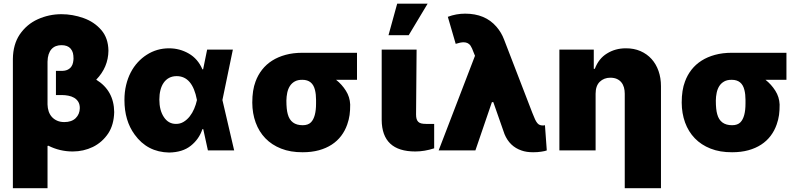

<svg xmlns="http://www.w3.org/2000/svg" viewBox="-20 -814 4341 1039"><path d="M237.2 204.5H49.7V-495.7Q50.8 -573.2 86.3 -626.8Q124.6 -682.9 184.7 -709.9Q245.4 -737.2 312.5 -737.2Q372.9 -737.2 431.8 -716.3Q490.1 -695.7 528.1 -651.6Q565.7 -608.3 566.8 -539.8Q565.7 -449.9 500.7 -382.8Q596.6 -323.9 598 -207.4Q596.2 -138.8 566.1 -92.7Q533.7 -44 482.6 -18.8Q431.8 5.7 373.6 5.7Q303.6 5.7 241.5 -25.6L237.2 -24.1ZM328.1 -153.4Q367.5 -153.4 389.6 -174.7Q411.2 -196 411.9 -228.7Q411.9 -249.6 403.4 -263.3Q394.9 -277 381 -285Q367.2 -293 349.6 -296.3Q332 -299.7 313.9 -299.7H282.7V-430.4H309.7Q332.4 -430 345.7 -436.6Q359 -443.2 365.9 -453.3Q372.9 -463.4 375.2 -475.1Q377.5 -486.9 377.8 -496.4Q377.8 -514.6 374.6 -527.2Q371.4 -539.8 362.2 -550.8Q346.2 -569.6 312.5 -569.6Q295.8 -569.6 282.1 -564.3Q268.5 -558.9 258.5 -547.8Q248.6 -536.6 243.1 -519.7Q237.6 -502.8 237.2 -480.1V-248.6Q237.6 -228.7 243.4 -211.3Q249.3 -193.9 260.8 -181.1Q272.4 -168.3 289.2 -160.9Q306.1 -153.4 328.1 -153.4Z M894.9 11.4Q777 9.2 708.5 -85.9Q653.4 -161.2 653.4 -272.7Q653.4 -316.4 662.5 -353.9Q671.5 -391.3 687.5 -422.1Q703.5 -452.8 725.5 -476.7Q747.5 -500.7 773.8 -517.4Q828.5 -552.6 894.9 -552.6Q952.4 -552.6 1001.8 -524.1Q1051.1 -495.7 1075.3 -438.9H1079.2L1100.9 -545.5H1240.1L1183.6 -272.7L1247.2 0H1105.1L1079.9 -115.1H1075.3Q1057.2 -60.7 1012.4 -25.2Q968 10.3 894.9 11.4ZM931.8 -143.5Q954.5 -143.1 973.4 -154.5Q992.2 -165.8 1006.6 -184.1Q1021 -202.4 1030.7 -225.3Q1040.5 -248.2 1045.5 -271.3L1045.8 -272.7L1045.5 -274.1Q1021.3 -402 936.1 -402Q912.6 -402 895.1 -392.6Q877.5 -383.2 865.8 -366.3Q854 -349.4 848.2 -326.3Q842.3 -303.3 842.3 -275.6Q842.3 -217 866.8 -180.4Q891.3 -143.5 931.8 -143.5Z M1617.9 9.9Q1552.2 10.3 1501.4 -9.8Q1450.6 -29.8 1416 -65.7Q1381.4 -101.6 1363.5 -150.9Q1345.5 -200.3 1345.2 -258.5Q1345.2 -326.7 1362.9 -372.9Q1375.7 -408 1398.3 -436.8Q1420.8 -465.6 1452.6 -485.8Q1484.4 -506 1525.4 -517.2Q1566.4 -528.4 1616.5 -528.4H1911.9V-382.1H1798.7Q1830.3 -357.2 1851.9 -322.8Q1873.2 -289.4 1875 -248.6Q1875 -232.6 1874.3 -218.8Q1873.6 -204.9 1871.8 -191.9Q1870 -179 1866.8 -166.2Q1863.6 -153.4 1859 -140.3Q1847.3 -106.5 1826.3 -78.8Q1805.4 -51.1 1775.2 -31.4Q1745 -11.7 1705.8 -0.9Q1666.5 9.9 1617.9 9.9ZM1617.9 -136.4Q1647.4 -136.4 1663 -152.3Q1690.3 -180.8 1690.3 -253.6V-274.1Q1690.3 -303.3 1684.7 -326.3Q1671.5 -382.1 1616.5 -382.1Q1591.6 -382.5 1575.1 -373.2Q1558.6 -364 1548.7 -348.4Q1538.7 -332.7 1534.4 -312.3Q1530.2 -291.9 1529.8 -269.9Q1529.8 -221.9 1537.3 -196Q1553.3 -136.4 1617.9 -136.4Z M2227.3 5.7Q2046.9 5.7 2045.5 -164.8V-545.5H2234.4L2231.5 -194.6Q2231.5 -180.8 2234.2 -171Q2236.9 -161.2 2243.1 -155Q2249.3 -148.8 2259.6 -146.1Q2269.9 -143.5 2285.5 -143.5H2329.5V-11.4Q2277.3 5.7 2227.3 5.7ZM2191.8 -623.6H2082.4L2129.3 -794H2294Z M2865.1 9.9Q2828.1 9.9 2802.2 0.4Q2737.9 -21.3 2710.2 -88.1L2649.5 -261.4H2642L2552.6 0H2353.7L2550.4 -512.1L2541.9 -533Q2538.4 -543 2534.6 -551.3Q2530.9 -559.7 2526.3 -566.8Q2521 -574.9 2511.4 -580.1Q2501.8 -585.2 2489 -585.2Q2471.9 -585.2 2446 -576.7L2403.4 -723Q2448.5 -740.1 2497.2 -740.1Q2605.5 -740.1 2666.5 -669.4Q2693.2 -638.5 2707.4 -600.9L2860.8 -203.1Q2869 -181.5 2875.4 -168.1Q2881.7 -154.8 2888.1 -147.4Q2894.5 -139.9 2902.2 -137.4Q2909.8 -134.9 2920.1 -134.9Q2922.9 -135.7 2924.5 -135.8Q2926.1 -136 2927.2 -136Q2928.3 -136 2929 -136.4L2938.9 0Q2934.3 1.8 2926.7 3.6Q2919 5.3 2909.4 6.7Q2899.9 8.2 2888.5 9.1Q2877.1 9.9 2865.1 9.9Z M3556.8 204.5H3360.8V-306.8Q3360.8 -325.3 3356.4 -341.1Q3351.9 -356.9 3342.3 -368.6Q3332.7 -380.3 3318 -386.9Q3303.3 -393.5 3282.7 -393.5Q3248.6 -393.5 3225.5 -371.4Q3203.1 -349.4 3203.1 -306.8V0H3007.1V-545.5H3193.2V-441.8H3198.9Q3219.8 -497.2 3264.6 -524.5Q3309.7 -552.6 3366.5 -552.6Q3410.5 -552.9 3445.8 -537.5Q3481.2 -522 3505.9 -494.7Q3530.5 -467.3 3543.7 -429.7Q3556.8 -392 3556.8 -348Z M3941.8 9.9Q3876.1 10.3 3825.3 -9.8Q3774.5 -29.8 3739.9 -65.7Q3705.3 -101.6 3687.3 -150.9Q3669.4 -200.3 3669 -258.5Q3669 -326.7 3686.8 -372.9Q3699.6 -408 3722.1 -436.8Q3744.7 -465.6 3776.5 -485.8Q3808.2 -506 3849.3 -517.2Q3890.3 -528.4 3940.3 -528.4H4235.8V-382.1H4122.5Q4154.1 -357.2 4175.8 -322.8Q4197.1 -289.4 4198.9 -248.6Q4198.9 -232.6 4198.2 -218.8Q4197.4 -204.9 4195.7 -191.9Q4193.9 -179 4190.7 -166.2Q4187.5 -153.4 4182.9 -140.3Q4171.2 -106.5 4150.2 -78.8Q4129.3 -51.1 4099.1 -31.4Q4068.9 -11.7 4029.7 -0.9Q3990.4 9.9 3941.8 9.9ZM3941.8 -136.4Q3971.2 -136.4 3986.9 -152.3Q4014.2 -180.8 4014.2 -253.6V-274.1Q4014.2 -303.3 4008.5 -326.3Q3995.4 -382.1 3940.3 -382.1Q3915.5 -382.5 3899 -373.2Q3882.5 -364 3872.5 -348.4Q3862.6 -332.7 3858.3 -312.3Q3854 -291.9 3853.7 -269.9Q3853.7 -221.9 3861.2 -196Q3877.1 -136.4 3941.8 -136.4Z"/></svg>

Font: Linik Sans Black
Style: Regular
Weight: 900
Designer: Fonts by Rasmus Andersson / Changes by Cristiano Sobral with parts from Marc Monis
Foundry: rsms
Version: Version 3.020; ttfautohint (v1.6)